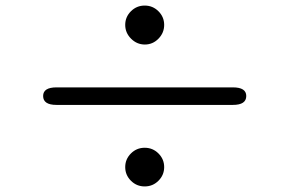

<svg xmlns="http://www.w3.org/2000/svg" viewBox="-20 -720 1040 690"><path d="M500 -50Q471 -50 450.5 -70.5Q430 -91 430 -119.5Q430 -148 450.5 -168.5Q471 -189 500 -189Q529 -189 549.5 -168.5Q570 -148 570 -119.5Q570 -91 549.5 -70.5Q529 -50 500 -50ZM183 -343Q135 -343 135 -375Q135 -406 183 -406H817Q865 -406 865 -375Q865 -343 817 -343ZM500.5 -560Q472 -560 451 -581Q430 -602 430 -630.5Q430 -659 450.5 -679.5Q471 -700 500 -700Q529 -700 549.5 -679.5Q570 -659 570 -630.5Q570 -602 549.5 -581Q529 -560 500.5 -560Z"/></svg>

Font: Resource Han Rounded KR Normal
Style: Regular
Weight: 350
Designer: Cyano Hao (round all glyphs); Ryoko NISHIZUKA 西塚涼子 (kana, bopomofo & ideographs); Paul D. Hunt (Latin, Greek & Cyrillic)
Foundry: Cyano Hao
Version: 0.990